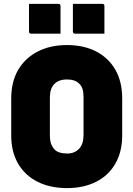

<svg xmlns="http://www.w3.org/2000/svg" viewBox="-20 -953 690 993"><path d="M326 -720Q413 -720 477 -687Q541 -654 576.5 -592.5Q612 -531 612 -443V-253Q612 -168 576.5 -106.5Q541 -45 476.5 -12.5Q412 20 324 20Q237 19 173 -13.5Q109 -46 73.5 -107Q38 -168 38 -253V-443Q38 -531 74.5 -592.5Q111 -654 176 -687Q241 -720 326 -720ZM238 -254Q238 -223 245.5 -206Q253 -189 263 -179Q283 -159 327 -159Q366 -159 389 -183.5Q412 -208 412 -254V-450Q412 -477 406.5 -493.5Q401 -510 389 -521Q368 -542 326 -542Q283 -542 260.5 -518Q238 -494 238 -450ZM130 -933H282Q293 -933 293 -922V-779H141Q130 -779 130 -790ZM357 -933H509Q520 -933 520 -922V-779H368Q357 -779 357 -790Z"/></svg>

Font: Recursive Sn Lnr St Blk
Style: Regular
Weight: 900
Version: Version 1.079;hotconv 1.0.112;makeotfexe 2.5.65598; ttfautoh